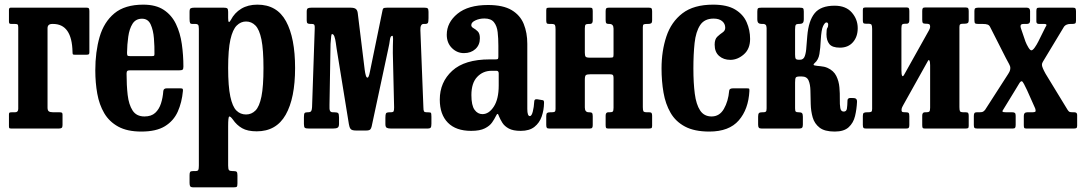

<svg xmlns="http://www.w3.org/2000/svg" viewBox="-20 -553 4660 826"><path d="M44 -450H30.5Q23 -450 20.8 -451.8Q18.5 -453.5 18.5 -461V-510.5Q18.5 -520 26 -520H352.5Q360 -520 362.2 -517Q364.5 -514 364.5 -505.5V-327.5Q364.5 -320.5 361 -319Q357.5 -317.5 350.5 -317.5H302Q294.5 -317.5 293.2 -320Q292 -322.5 292 -329.5Q289.5 -450 208 -450H205Q184.5 -450 184.5 -431.5V-90Q184.5 -78 190 -74Q195.5 -70 208.5 -70H235Q242 -70 245.5 -68.5Q249 -67 249 -60V-15Q249 -5.5 245.2 -2.8Q241.5 0 232.5 0H31Q23.5 0 21 -1.2Q18.5 -2.5 18.5 -10V-61Q18.5 -67.5 21.8 -68.8Q25 -70 32 -70H45Q58.5 -70 58.5 -85V-435Q58.5 -445 56 -447.5Q53.5 -450 44 -450Z M390 -250Q390 -330 408.5 -394Q427 -458 472 -495.5Q517 -533 596.5 -533Q651 -533 685 -510.2Q719 -487.5 737.2 -449.2Q755.5 -411 762.2 -363.5Q769 -316 769 -266.5Q769 -256 765.5 -253.2Q762 -250.5 751.5 -250.5H539.5Q530.5 -250.5 527.5 -247.5Q524.5 -244.5 524.5 -236Q524.5 -186.5 529.2 -144.8Q534 -103 550.5 -77.5Q567 -52 601.5 -52Q631 -52 647.8 -67.5Q664.5 -83 672.5 -107.8Q680.5 -132.5 682.5 -161Q683.5 -173 697.5 -173H755.5Q764 -173 765.8 -170.5Q767.5 -168 767 -162Q762.5 -112.5 744.8 -72.8Q727 -33 689.5 -10Q652 13 588 13Q527.5 13 488.8 -8.2Q450 -29.5 428.5 -66Q407 -102.5 398.5 -150Q390 -197.5 390 -250ZM540.5 -311.5H630.5Q640.5 -311.5 642.5 -313Q644.5 -314.5 644.5 -321Q645 -352.5 642.2 -387.8Q639.5 -423 628.2 -447.8Q617 -472.5 591 -472.5Q564 -472.5 550.2 -450.8Q536.5 -429 531.8 -395.2Q527 -361.5 526.5 -326Q526.5 -317.5 528.2 -314.5Q530 -311.5 540.5 -311.5Z M795.5 -472V-502Q795.5 -514.5 800.2 -517.2Q805 -520 816 -520H942Q953.5 -520 957.5 -517Q961.5 -514 961.5 -502.5V-475.5Q961.5 -446 973 -467Q989 -498 1018 -515.5Q1047 -533 1087.5 -533Q1171.5 -533 1210.5 -461.5Q1249.5 -390 1249.5 -260.5Q1249.5 -130.5 1209 -59.2Q1168.5 12 1084.5 12Q1045 12 1021.5 -1.5Q998 -15 982 -38.5Q970.5 -54 966 -51.5Q961.5 -49 961.5 -10V159Q961.5 174.5 965 178.8Q968.5 183 980.5 183H984Q995 183 998.2 186.2Q1001.5 189.5 1001.5 201V236Q1001.5 248 998.5 250.5Q995.5 253 983.5 253H813.5Q801.5 253 798.5 248.8Q795.5 244.5 795.5 234V200.5Q795.5 190.5 798 186.8Q800.5 183 810.5 183H819.5Q830.5 183 833 178.5Q835.5 174 835.5 159V-429Q835.5 -443.5 831.8 -446.8Q828 -450 821.5 -450H806Q800 -450 797.8 -454.2Q795.5 -458.5 795.5 -472ZM961.5 -260.5Q961.5 -181.5 970.8 -138Q980 -94.5 997 -77.5Q1014 -60.5 1038.5 -60.5Q1062 -60.5 1079 -77.5Q1096 -94.5 1104.8 -138Q1113.5 -181.5 1113.5 -260.5Q1113.5 -339.5 1104.8 -382.8Q1096 -426 1079 -443.2Q1062 -460.5 1038.5 -460.5Q1016 -460.5 998.5 -443.2Q981 -426 971.2 -382.8Q961.5 -339.5 961.5 -260.5Z M1321 -450H1316.5Q1306.5 -450 1303 -452.8Q1299.5 -455.5 1299.5 -465V-503Q1299.5 -515 1304.8 -517.5Q1310 -520 1320.5 -520H1487.5Q1504 -520 1510.8 -514.5Q1517.5 -509 1519 -497L1549 -252.5Q1551 -237.5 1553.8 -228.2Q1556.5 -219 1561 -219Q1566.5 -219 1571 -242.5L1624.5 -503Q1626 -513.5 1629 -516.8Q1632 -520 1646 -520H1805.5Q1816.5 -520 1820 -516.8Q1823.5 -513.5 1823.5 -502V-475Q1823.5 -459 1820.8 -454.5Q1818 -450 1809 -450H1802.5Q1787.5 -450 1788.5 -423L1801.5 -91Q1801.5 -78.5 1804 -74.2Q1806.5 -70 1814 -70H1817Q1831 -70 1833.5 -67.8Q1836 -65.5 1836 -51V-21Q1836 -8.5 1833 -4.2Q1830 0 1818 0H1662Q1650 0 1644 -3.2Q1638 -6.5 1638 -19V-46Q1638 -60.5 1640.5 -65.2Q1643 -70 1658 -70H1661Q1671.5 -70 1673.5 -74.5Q1675.5 -79 1675.5 -91L1670 -324.5Q1669.5 -337.5 1670.2 -355Q1671 -372.5 1671 -385.8Q1671 -399 1668 -399Q1659.5 -399 1657.5 -382.2Q1655.5 -365.5 1650.5 -343.5L1579 -9.5Q1577 0 1572.5 4.2Q1568 8.5 1555 8.5H1511.5Q1493.5 8.5 1488.2 1.5Q1483 -5.5 1481 -18.5L1428 -345Q1426.5 -355.5 1424.5 -370Q1422.5 -384.5 1418.8 -395.5Q1415 -406.5 1408.5 -406.5Q1406 -406.5 1404.8 -397Q1403.5 -387.5 1402 -364L1397.5 -102.5Q1396.5 -82 1399.8 -76Q1403 -70 1412 -70H1417.5Q1430.5 -70 1434.5 -66.5Q1438.5 -63 1438.5 -48V-20Q1438.5 -7 1432.2 -3.5Q1426 0 1412.5 0H1309.5Q1295.5 0 1291.5 -3.2Q1287.5 -6.5 1287.5 -20V-49Q1287.5 -63 1290.5 -66.5Q1293.5 -70 1303 -70H1304.5Q1316 -70 1319 -75.5Q1322 -81 1322.5 -92L1334 -430Q1334.5 -440 1332.8 -445Q1331 -450 1321 -450Z M1872 -124.5Q1872 -199.5 1925.5 -248.5Q1979 -297.5 2087 -297.5H2111Q2120 -297.5 2122 -299.5Q2124 -301.5 2124 -310.5V-356.5Q2124 -388 2121 -414.5Q2118 -441 2105.2 -457.2Q2092.5 -473.5 2064 -473.5Q2042.5 -473.5 2025 -465.2Q2007.5 -457 2007.5 -445Q2007.5 -437 2016.8 -432Q2026 -427 2035.2 -418Q2044.5 -409 2044.5 -388.5Q2044.5 -359.5 2025.2 -342Q2006 -324.5 1976 -324.5Q1946 -324.5 1924 -346.5Q1902 -368.5 1902 -403.5Q1902 -456 1948 -493.8Q1994 -531.5 2079.5 -531.5Q2144.5 -531.5 2181.2 -509.5Q2218 -487.5 2233.2 -449.8Q2248.5 -412 2248.5 -364.5V-84.5Q2248.5 -53.5 2259.5 -53.5Q2267 -53.5 2272 -72.5Q2277 -91.5 2278.5 -117.5Q2279 -127.5 2291 -126L2315 -122Q2321 -121.5 2320.5 -110Q2320 -79.5 2310.5 -52Q2301 -24.5 2279.2 -7.2Q2257.5 10 2220.5 10H2220Q2187.5 10 2169 0Q2150.5 -10 2141.2 -24.8Q2132 -39.5 2126.5 -53Q2124 -61.5 2121 -62.8Q2118 -64 2113 -53Q2107.5 -41.5 2097.2 -26.5Q2087 -11.5 2065.8 -0.8Q2044.5 10 2007 10Q1941.5 10 1906.8 -25.2Q1872 -60.5 1872 -124.5ZM2008 -144Q2008 -99.5 2021.5 -80.8Q2035 -62 2055.5 -62Q2083.5 -62 2104.5 -94.5Q2125.5 -127 2125.5 -185V-237Q2125.5 -248.5 2116 -248.5H2095Q2058 -248.5 2033 -222.2Q2008 -196 2008 -144Z M2745.5 -92.5Q2745.5 -79.5 2747.8 -74.8Q2750 -70 2763.5 -70H2772.5Q2780.5 -70 2783 -66.8Q2785.5 -63.5 2785.5 -55V-11Q2785.5 -3 2781.8 -1.5Q2778 0 2770 0H2596.5Q2588.5 0 2587 -3.8Q2585.5 -7.5 2585.5 -15.5V-55.5Q2585.5 -70 2596.5 -70H2603Q2613 -70 2616.2 -73.2Q2619.5 -76.5 2619.5 -89.5V-218Q2619.5 -227 2616.5 -230.2Q2613.5 -233.5 2604 -233.5H2520.5Q2505.5 -233.5 2500.8 -230Q2496 -226.5 2496 -210.5V-90.5Q2496 -70 2513 -70H2514.5Q2523.5 -70 2526.8 -67Q2530 -64 2530 -53V-15Q2530 -6 2527.2 -3Q2524.5 0 2516 0H2344Q2335 0 2332.5 -3.2Q2330 -6.5 2330 -16V-54Q2330 -64.5 2334 -67.2Q2338 -70 2348 -70H2353Q2362.5 -70 2366.2 -72.2Q2370 -74.5 2370 -84V-427.5Q2370 -440.5 2367.5 -445.2Q2365 -450 2352 -450H2343Q2334.5 -450 2332.2 -453.2Q2330 -456.5 2330 -465V-509Q2330 -517.5 2333.5 -518.8Q2337 -520 2345.5 -520H2519Q2526.5 -520 2528.2 -516.5Q2530 -513 2530 -504.5V-464.5Q2530 -450 2518 -450H2512.5Q2502.5 -450 2499.2 -446.8Q2496 -443.5 2496 -430.5V-326.5Q2496 -314 2499.2 -309.5Q2502.5 -305 2516 -305H2604.5Q2615.5 -305 2617.5 -307Q2619.5 -309 2619.5 -320V-429.5Q2619.5 -450 2602 -450H2600Q2591.5 -450 2588.5 -453Q2585.5 -456 2585.5 -467V-505Q2585.5 -514 2588.2 -517Q2591 -520 2599.5 -520H2771.5Q2780.5 -520 2783 -516.8Q2785.5 -513.5 2785.5 -504V-466Q2785.5 -455.5 2781.2 -452.8Q2777 -450 2767.5 -450H2762.5Q2752.5 -450 2749 -447.8Q2745.5 -445.5 2745.5 -436Z M2826 -258.5Q2826 -333.5 2846.8 -396Q2867.5 -458.5 2916 -495.8Q2964.5 -533 3048 -533Q3108 -533 3142.8 -512Q3177.5 -491 3192.2 -457.2Q3207 -423.5 3207 -385.5Q3207 -342.5 3180 -319Q3153 -295.5 3122 -295.5Q3093 -295.5 3073.8 -312.2Q3054.5 -329 3054.5 -361Q3054.5 -384.5 3066 -395.2Q3077.5 -406 3088.8 -413.5Q3100 -421 3100 -433.5Q3100 -451 3086.8 -462Q3073.5 -473 3050 -473Q3010.5 -473 2992 -444.8Q2973.5 -416.5 2968.2 -368Q2963 -319.5 2963 -258.5Q2963 -196.5 2969 -150Q2975 -103.5 2992 -77.8Q3009 -52 3041.5 -52Q3075.5 -52 3094.2 -84.5Q3113 -117 3117 -162.5Q3117.5 -173 3134 -173H3192.5Q3202 -173 3203 -171.2Q3204 -169.5 3204 -162Q3200 -83 3158.2 -35Q3116.5 13 3031.5 13Q2967.5 13 2927 -8.5Q2886.5 -30 2864.8 -67.8Q2843 -105.5 2834.5 -154.5Q2826 -203.5 2826 -258.5Z M3667 -115.5Q3665.5 -83 3658.5 -53.8Q3651.5 -24.5 3631.2 -5.8Q3611 13 3571 13Q3527.5 13 3505.8 -4Q3484 -21 3476.2 -48Q3468.5 -75 3467.8 -105.5Q3467 -136 3466.5 -163Q3466 -190 3458.5 -207Q3451 -224 3429.5 -224H3420.5Q3406.5 -224 3403.5 -219.2Q3400.5 -214.5 3400.5 -198V-87Q3400.5 -75.5 3403.5 -72.8Q3406.5 -70 3414.5 -70H3416.5Q3427 -70 3430.5 -66Q3434 -62 3434 -51V-17Q3434 -7.5 3430.8 -3.8Q3427.5 0 3418 0H3257Q3247.5 0 3244.5 -3.8Q3241.5 -7.5 3241.5 -17V-51Q3241.5 -62 3244.8 -66Q3248 -70 3258.5 -70H3263.5Q3271.5 -70 3274.8 -72.8Q3278 -75.5 3278 -87V-432.5Q3277.5 -443 3274 -446.2Q3270.5 -449.5 3265 -450H3257Q3248 -450 3243 -454Q3238 -458 3238 -471V-503Q3238 -514.5 3241.2 -517.2Q3244.5 -520 3256 -520H3420Q3431.5 -520 3434.8 -517.2Q3438 -514.5 3438 -503V-471Q3438 -457.5 3433 -453.8Q3428 -450 3418 -450H3414.5Q3407 -450 3403.8 -446.2Q3400.5 -442.5 3400.5 -426.5V-318.5Q3400.5 -305 3403.2 -300.5Q3406 -296 3416.5 -296H3422Q3437 -296 3442.5 -312Q3448 -328 3449.2 -351.8Q3450.5 -375.5 3453 -398.5Q3458.5 -464 3484.8 -496.2Q3511 -528.5 3570.5 -528.5Q3619 -528.5 3644.5 -499.2Q3670 -470 3670 -432Q3670 -395 3649.5 -371.5Q3629 -348 3593.5 -348Q3560.5 -348 3548 -363.5Q3535.5 -379 3535.5 -405.5Q3535.5 -428 3539.2 -432.8Q3543 -437.5 3543 -447Q3543 -456.5 3535 -456.5Q3529 -456.5 3521.2 -441.2Q3513.5 -426 3511 -381Q3509.5 -346 3505.2 -320.8Q3501 -295.5 3484.5 -281.5Q3475.5 -273.5 3484.5 -271.5Q3493.5 -269.5 3509.8 -268.2Q3526 -267 3540 -261Q3566.5 -249 3577.8 -226.2Q3589 -203.5 3591.2 -177.2Q3593.5 -151 3593 -127.2Q3592.5 -103.5 3595 -88.2Q3597.5 -73 3610 -73Q3621.5 -73 3623.5 -85.8Q3625.5 -98.5 3626 -121.5Q3626.5 -132.5 3642 -131.5L3654.5 -131Q3667.5 -130 3667 -115.5Z M4107.5 -92.5Q4107.5 -79.5 4109.8 -74.8Q4112 -70 4125.5 -70H4134.5Q4142.5 -70 4145 -66.8Q4147.5 -63.5 4147.5 -55V-11Q4147.5 -3 4143.8 -1.5Q4140 0 4132 0H3958.5Q3950.5 0 3949 -3.8Q3947.5 -7.5 3947.5 -15.5V-55.5Q3947.5 -70 3959 -70H3965Q3974.5 -70 3978 -73.2Q3981.5 -76.5 3981.5 -89.5V-272.5Q3981.5 -287 3978.5 -292.5Q3975.5 -298 3971.5 -290L3866.5 -102Q3864.5 -98.5 3861.5 -92.5Q3858.5 -86.5 3858.5 -80Q3858.5 -72.5 3862.8 -71.2Q3867 -70 3875.5 -70H3877Q3886 -70 3889 -67Q3892 -64 3892 -53V-15Q3892 -6 3889.2 -3Q3886.5 0 3878 0H3706Q3697 0 3694.5 -3.2Q3692 -6.5 3692 -16V-54Q3692 -64.5 3696 -67.2Q3700 -70 3710 -70H3715Q3724.5 -70 3728.2 -72.2Q3732 -74.5 3732 -84V-428.5Q3732 -441.5 3729.5 -446.2Q3727 -451 3714 -451H3705Q3696.5 -451 3694.2 -454Q3692 -457 3692 -466V-510Q3692 -518 3695.5 -519.5Q3699 -521 3707.5 -521H3880Q3888 -521 3890 -517.2Q3892 -513.5 3892 -505.5V-465.5Q3892 -451 3881 -451H3875Q3865 -451 3861.5 -447.8Q3858 -444.5 3858 -431.5V-251.5Q3858 -232 3861.2 -226.8Q3864.5 -221.5 3870.5 -233L3977 -423.5Q3981.5 -432 3981.5 -437Q3981.5 -447 3977.2 -449Q3973 -451 3964 -451H3962.5Q3953.5 -451 3950.5 -454Q3947.5 -457 3947.5 -468V-506Q3947.5 -515 3950.2 -518Q3953 -521 3961.5 -521H4133.5Q4142.5 -521 4145 -517.5Q4147.5 -514 4147.5 -505V-467Q4147.5 -456.5 4143.2 -453.8Q4139 -451 4129.5 -451H4124.5Q4114.5 -451 4111 -448.5Q4107.5 -446 4107.5 -437Z M4447 -374.5 4477.5 -436Q4488 -450 4473.5 -450H4450Q4438.5 -450 4438.5 -460.5V-505Q4438.5 -513.5 4440.5 -516.8Q4442.5 -520 4450.5 -520H4596Q4604 -520 4606.5 -516.8Q4609 -513.5 4609 -504.5V-464Q4609 -455 4605.8 -452.5Q4602.5 -450 4593 -450H4586Q4567 -450 4558 -439L4479 -308Q4470.5 -293.5 4466.5 -287.2Q4462.5 -281 4462.5 -274Q4462.5 -264 4478 -236L4572.5 -81Q4577 -74 4580.5 -72Q4584 -70 4596 -70H4601.5Q4614 -70 4614 -58.5V-12Q4614 -4 4610.5 -2Q4607 0 4599 0H4395.5Q4387.5 0 4386 -3.5Q4384.5 -7 4384.5 -15V-54.5Q4384.5 -70 4400 -70H4420.5Q4434.5 -70 4435.2 -74.5Q4436 -79 4433.5 -86.5L4398.5 -165Q4391.5 -179 4385.5 -191.2Q4379.5 -203.5 4375 -203.5Q4370 -203.5 4363.5 -192Q4357 -180.5 4349 -168L4297 -83Q4291.5 -76 4293 -73Q4294.5 -70 4308 -70H4334.5Q4343 -70 4346.2 -67Q4349.5 -64 4349.5 -55V-16Q4349.5 -7 4347.2 -3.5Q4345 0 4336.5 0H4185Q4175.5 0 4172.5 -2.8Q4169.5 -5.5 4169.5 -15V-54Q4169.5 -61.5 4171.8 -65.8Q4174 -70 4182 -70H4193.5Q4204 -70 4208.5 -72.2Q4213 -74.5 4218 -80.5L4310 -223.5Q4319 -237 4322.8 -244.5Q4326.5 -252 4326.5 -260Q4326.5 -268.5 4321.2 -277.5Q4316 -286.5 4307.5 -303L4240.5 -435Q4236.5 -444.5 4229 -447.2Q4221.5 -450 4207.5 -450H4189Q4178 -450 4175 -452.8Q4172 -455.5 4172 -467V-506Q4172 -515.5 4176.2 -517.8Q4180.5 -520 4189 -520H4397.5Q4411.5 -520 4411.5 -505V-463.5Q4411.5 -450 4397.5 -450H4385Q4372.5 -450 4371 -444.5Q4369.5 -439 4371.5 -433L4391.5 -374.5Q4396 -362.5 4403.8 -349.5Q4411.5 -336.5 4417 -336.5Q4423 -336.5 4431.5 -348.5Q4440 -360.5 4447 -374.5Z"/></svg>

Font: Besley* Condensed Semi
Style: Regular
Weight: 600
Width: 3
Designer: Owen Earl
Foundry: indestructible type*
Version: Version 3.000; ttfautohint (v1.8.3)